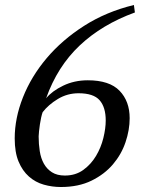

<svg xmlns="http://www.w3.org/2000/svg" viewBox="-20 -738 564 770"><path d="M404 -255Q404 -308 379.5 -336Q355 -364 295 -364Q250 -364 212 -341Q174 -318 151 -288Q148 -280 145 -266.5Q142 -253 140 -239Q138 -225 136.5 -211.5Q135 -198 135 -191Q135 -160 139.5 -131.5Q144 -103 156 -81.5Q168 -60 188.5 -47Q209 -34 240 -34Q283 -34 314 -56.5Q345 -79 365 -112.5Q385 -146 394.5 -184.5Q404 -223 404 -255ZM500 -264Q500 -217 483.5 -168Q467 -119 433 -79Q399 -39 347 -13.5Q295 12 224 12Q189 12 155.5 2.5Q122 -7 96 -30Q70 -53 54.5 -90Q39 -127 39 -183Q39 -264 72 -347.5Q105 -431 167 -504.5Q229 -578 317.5 -634.5Q406 -691 517 -718L521 -688Q389 -640 299.5 -555.5Q210 -471 165 -344Q189 -373 233.5 -394.5Q278 -416 332 -416Q419 -416 459.5 -374Q500 -332 500 -264Z"/></svg>

Font: PTSerif
Style: Italic
Weight: 400
Italic angle: -12°
Designer: A.Korolkova, O.Umpeleva, V.Yefimov
Foundry: ParaType Ltd
Version: Version 1.000W OFL; ttfautohint (v1.2) -l 8 -r 50 -G 200 -x 